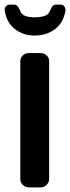

<svg xmlns="http://www.w3.org/2000/svg" viewBox="-51 -812 304 832"><path d="M162 -36Q162 -22 151 -11Q140 0 125 0H73Q59 0 48 -11Q37 -22 37 -36V-546Q37 -562 48 -572Q59 -582 73 -582H125Q140 -582 151 -572Q162 -562 162 -546ZM99 -737Q123 -737 141 -742.5Q159 -748 167 -768Q171 -778 176.5 -785Q182 -792 193 -792H211Q221 -792 227 -785Q233 -778 233 -767Q224 -713 187 -685.5Q150 -658 99 -658Q50 -658 13.5 -686Q-23 -714 -31 -769Q-31 -778 -25 -785Q-19 -792 -10 -792H8Q19 -792 25 -785Q31 -778 35 -768Q42 -748 59.5 -742.5Q77 -737 99 -737Z"/></svg>

Font: H.H. Samuel
Style: Regular
Weight: 900
Width: 1
Designer: deFharo
Foundry: deFharo
Version: Version 1.009